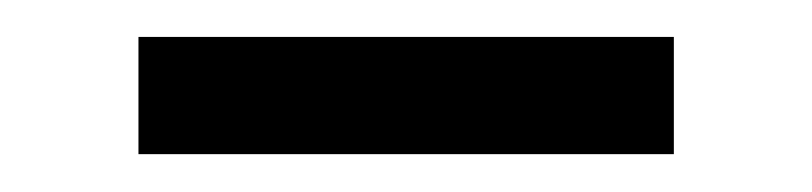

<svg xmlns="http://www.w3.org/2000/svg" viewBox="-20 -697 440 104"><path d="M345 -613.5H55V-677H345Z"/></svg>

Font: Verano Sans Medium
Style: Regular
Weight: 500
Designer: Lukasz Dziedzic with Adam Twardoch and Botio Nikoltchev
Foundry: tyPoland Lukasz Dziedzic
Version: Version 3.001;December 28, 2019;FontCreator 12.0.0.2547 64-b